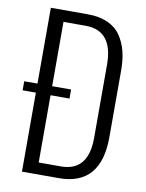

<svg xmlns="http://www.w3.org/2000/svg" viewBox="-92 -905 735 969"><g transform="rotate(10 275.5 -420.0)"><path d="M164.1 -404.8V-60.1H277.8Q418 -60.1 418 -231V-606Q418 -780.8 277.8 -780.8H164.1V-451.2H261.2V-404.8ZM277.8 0H88.9V-404.8H21V-451.2H88.9V-839.8H277.8Q337.4 -839.8 380.1 -820.8Q422.9 -801.8 447 -766.6Q471.2 -731.4 482.2 -688Q493.2 -644.5 493.2 -589.8V-248Q493.2 0 277.8 0Z"/></g></svg>

Font: VL Oswald
Style: Light
Weight: 300
Designer: vernon adams
Foundry: vernon adams
Version: Version ; ttfautohint (v0.92.18-e454-dirty) -l 8 -r 50 -G 20